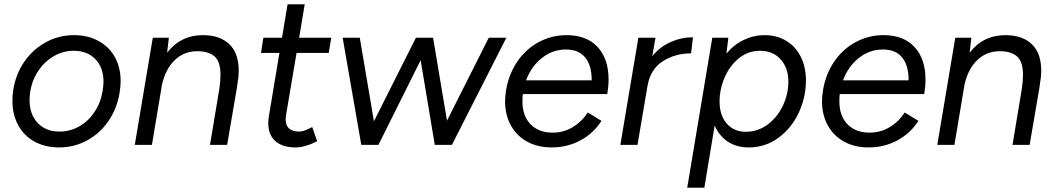

<svg xmlns="http://www.w3.org/2000/svg" viewBox="-20 -676 4924 896"><path d="M38 -205Q38 -233 42 -257Q54 -332 94.5 -389.5Q135 -447 195 -479.5Q255 -512 325 -512Q390 -512 439.5 -485Q489 -458 516 -409.5Q543 -361 543 -297Q543 -275 538 -243Q526 -169 486 -111Q446 -53 386 -20.5Q326 12 256 12Q191 12 141.5 -15Q92 -42 65 -91.5Q38 -141 38 -205ZM118 -209Q118 -142 156 -102Q194 -62 258 -62Q307 -62 349.5 -86Q392 -110 421 -153.5Q450 -197 459 -252Q463 -280 463 -294Q463 -360 425.5 -399.5Q388 -439 324 -439Q275 -439 232 -414.5Q189 -390 159.5 -346.5Q130 -303 121 -248Q118 -227 118 -209Z M693 -500H768L760 -430Q823 -512 927 -512Q1006 -512 1050 -470Q1094 -428 1094 -346Q1094 -317 1088 -284L1085 -263L1040 0H960L1003 -258Q1009 -297 1009 -325Q1009 -389 981 -413Q953 -437 901 -437Q839 -437 796 -396Q753 -355 736 -281L689 0H609Z M1232 -101Q1232 -117 1235 -135L1284 -429H1198L1209 -500H1296L1322 -656H1402L1376 -500H1526L1514 -429H1364L1315 -140Q1313 -126 1313 -120Q1313 -62 1376 -62Q1388 -62 1400.5 -66.5Q1413 -71 1437 -83L1460 -17Q1403 12 1360 12Q1298 12 1265 -17.5Q1232 -47 1232 -101Z M1579 -500H1659L1725 -110L1921 -500H2001L2066 -113L2261 -500H2343L2089 0H2009L1943 -395L1746 0H1666Z M2337 -204Q2337 -227 2342 -257Q2355 -332 2395 -390Q2435 -448 2495 -480Q2555 -512 2624 -512Q2718 -512 2769 -456.5Q2820 -401 2820 -305Q2820 -273 2814 -237H2420Q2418 -225 2418 -203Q2418 -135 2456 -96Q2494 -57 2559 -57Q2610 -57 2652.5 -82.5Q2695 -108 2723 -151L2787 -112Q2749 -53 2688 -20.5Q2627 12 2555 12Q2489 12 2440 -15Q2391 -42 2364 -91Q2337 -140 2337 -204ZM2741 -301Q2742 -368 2712 -406.5Q2682 -445 2621 -445Q2559 -445 2509 -405.5Q2459 -366 2435 -301Z M2959 -500H3039L3024 -414Q3060 -458 3110 -480Q3160 -502 3214 -502L3205 -427Q3131 -427 3073.5 -390.5Q3016 -354 3002 -277L2955 0H2875Z M3304 -500H3379L3370 -426Q3405 -468 3451.5 -490Q3498 -512 3548 -512Q3605 -512 3649 -485.5Q3693 -459 3717 -411Q3741 -363 3741 -301Q3741 -221 3707 -149Q3673 -77 3612 -32.5Q3551 12 3474 12Q3417 12 3376.5 -15Q3336 -42 3315 -90L3267 200H3187ZM3460 -61Q3517 -61 3562.5 -95Q3608 -129 3633.5 -183Q3659 -237 3659 -295Q3659 -359 3623 -399Q3587 -439 3527 -439Q3471 -439 3428 -404Q3385 -369 3361.5 -314Q3338 -259 3338 -202Q3338 -138 3371.5 -99.5Q3405 -61 3460 -61Z M3816 -204Q3816 -227 3821 -257Q3834 -332 3874 -390Q3914 -448 3974 -480Q4034 -512 4103 -512Q4197 -512 4248 -456.5Q4299 -401 4299 -305Q4299 -273 4293 -237H3899Q3897 -225 3897 -203Q3897 -135 3935 -96Q3973 -57 4038 -57Q4089 -57 4131.5 -82.5Q4174 -108 4202 -151L4266 -112Q4228 -53 4167 -20.5Q4106 12 4034 12Q3968 12 3919 -15Q3870 -42 3843 -91Q3816 -140 3816 -204ZM4220 -301Q4221 -368 4191 -406.5Q4161 -445 4100 -445Q4038 -445 3988 -405.5Q3938 -366 3914 -301Z M4438 -500H4513L4505 -430Q4568 -512 4672 -512Q4751 -512 4795 -470Q4839 -428 4839 -346Q4839 -317 4833 -284L4830 -263L4785 0H4705L4748 -258Q4754 -297 4754 -325Q4754 -389 4726 -413Q4698 -437 4646 -437Q4584 -437 4541 -396Q4498 -355 4481 -281L4434 0H4354Z"/></svg>

Font: Oak Sans
Style: Italic
Weight: 400
Italic angle: -9.49998°
Foundry: Erik Kennedy, Walven
Version: Version 1.000